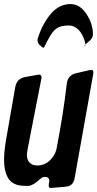

<svg xmlns="http://www.w3.org/2000/svg" viewBox="-28 -933 478 942"><path d="M428 -764Q428 -743 400 -723L391 -715Q391 -709 388 -709L385 -710L391 -715Q391 -718 390 -720L387 -734Q377 -767 356.5 -787.5Q336 -808 310 -808Q270 -808 249.5 -793.5Q229 -779 211 -744Q201 -727 192 -708Q186 -698 185 -698Q184 -698 176 -704L172 -708Q171 -709 163 -715L165 -714Q156 -722 156 -738Q156 -739 158 -747V-746Q179 -814 220 -863.5Q261 -913 318 -913Q364 -913 396 -864.5Q428 -816 428 -764ZM342 -573 412 -589Q416 -590 421 -590Q430 -590 430 -577Q430 -571 429 -568L338 -58Q331 -20 295 -17L225 -11H220Q211 -11 211 -22Q211 -29 212 -34Q214 -44 214 -45Q214 -65 192 -65Q179 -65 166 -52Q135 -23 111 -21H97Q38 -21 15 -54.5Q-8 -88 -8 -150Q-8 -186 0 -237Q8 -282 23.5 -372Q39 -462 47 -507Q55 -546 91 -554H90L156 -566Q159 -567 163 -567Q176 -567 176 -552Q176 -550 174 -542L108 -204Q104 -180 104 -173Q104 -135 137 -123L136 -124Q144 -121 155 -121Q189 -121 215 -144.5Q241 -168 249 -201Q283 -376 300 -525Q306 -563 342 -573Z"/></svg>

Font: Bangerz Fix
Style: Regular
Weight: 400
Designer: vernon adams
Foundry: Vernon Adams
Version: Version 2.10;December 28, 2023;FontCreator 13.0.0.2683 64-bi